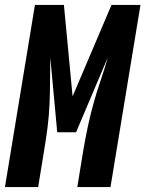

<svg xmlns="http://www.w3.org/2000/svg" viewBox="-39 -755 587 775"><path d="M-19 0 102 -735H219L254 -366L411 -735H528L407 0H273L297 -147Q305 -194 315 -241.5Q325 -289 338 -336Q351 -383 367 -429.5Q383 -476 396 -523L268 -221H192L164 -523Q163 -476 163 -429.5Q163 -383 161 -336Q159 -289 153 -241.5Q147 -194 139 -147L115 0Z"/></svg>

Font: Iosevka SS18 Heavy
Style: Italic
Weight: 900
Italic angle: -9°
Monospace: yes
Designer: Belleve Invis
Foundry: Belleve Invis
Version: Version 25.1.1; ttfautohint (v1.8.4)